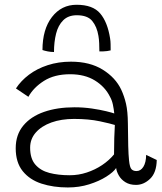

<svg xmlns="http://www.w3.org/2000/svg" viewBox="-20 -794 694 825"><path d="M271.5 11.5Q209 11.5 158.2 -5Q107.5 -21.5 77.5 -58.8Q47.5 -96 47.5 -157Q47.5 -215 80 -254.2Q112.5 -293.5 169.2 -313.2Q226 -333 300 -333Q338 -333 374.2 -327.8Q410.5 -322.5 436.8 -316Q463 -309.5 471 -306.5Q469 -326 465 -344.8Q461 -363.5 452.5 -378.5Q431.5 -421 388 -448Q344.5 -475 281.5 -475Q214 -475 169 -446.5Q124 -418 102 -378L48.5 -414Q70 -447 104.5 -473Q139 -499 185 -514Q231 -529 285 -529Q366 -529 421.2 -494.8Q476.5 -460.5 501 -408.5Q514 -380.5 521.5 -348Q529 -315.5 529.5 -264Q530 -204.5 531 -166.2Q532 -128 534.5 -104.5Q537.5 -75 545 -67Q552.5 -59 566.5 -59Q584.5 -59 596 -77.2Q607.5 -95.5 608 -128.5L653.5 -106.5Q652.5 -52 625 -25.8Q597.5 0.5 564.5 0.5Q537.5 0.5 519 -11Q500.5 -22.5 490.8 -39.5Q481 -56.5 479 -72Q467.5 -54.5 436.8 -35Q406 -15.5 363.2 -2Q320.5 11.5 271.5 11.5ZM279.5 -41Q317.5 -41 353 -52.8Q388.5 -64.5 418.5 -84.5Q448.5 -104.5 470 -130.5Q470 -171.5 471 -201Q472 -230.5 473.5 -257Q457 -262.5 409 -272.8Q361 -283 298 -283Q243.5 -283 201 -267.8Q158.5 -252.5 134 -224.8Q109.5 -197 109.5 -159.5Q109.5 -112.5 131.8 -86.8Q154 -61 192.2 -51Q230.5 -41 279.5 -41ZM162.5 -579Q162.5 -668 203.2 -720.8Q244 -773.5 309 -773.5Q379 -773.5 410.5 -736.2Q442 -699 453 -629.5Q455 -617.5 455.2 -604.8Q455.5 -592 455.5 -577.5Q448 -575.5 439.8 -574.5Q431.5 -573.5 423.2 -573.2Q415 -573 407 -573Q407 -591 406.2 -608Q405.5 -625 403 -639.5Q396.5 -679.5 376.2 -704Q356 -728.5 310 -728.5Q273.5 -728.5 251.8 -707Q230 -685.5 221 -649.5Q212 -613.5 212 -570.5Q198.5 -570.5 184.8 -573.2Q171 -576 162.5 -579Z"/></svg>

Font: Grandstander Thin ExtraLight
Style: Regular
Weight: 250
Version: Version 1.200